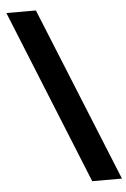

<svg xmlns="http://www.w3.org/2000/svg" viewBox="-59 -805 631 959"><g transform="rotate(-5 256.5 -326.0)"><path d="M513 111H364L10 -763H158Z"/></g></svg>

Font: Open Sauce One Black
Style: Regular
Weight: 900
Designer: Alfredo Marco Pradil
Foundry: Creative Sauce Fz LLC
Version: Version 1.477